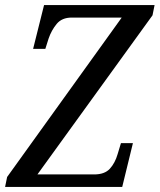

<svg xmlns="http://www.w3.org/2000/svg" viewBox="-31 -734 627 754"><path d="M-11 0 -3 -39 447 -665H251Q212 -665 191.5 -640Q171 -615 160 -583L147 -542H99L142 -714H576L568 -674L116 -49H339Q380 -49 400.5 -71.5Q421 -94 431 -129L444 -172H491L449 0Z"/></svg>

Font: Noto Serif Condensed
Style: Italic
Weight: 400
Width: 3
Italic angle: -12°
Designer: Monotype Design Team
Foundry: Monotype Imaging Inc.
Version: Version 2.014; ttfautohint (v1.8.4.7-5d5b)